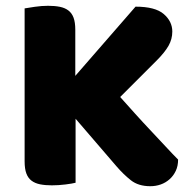

<svg xmlns="http://www.w3.org/2000/svg" viewBox="-20 -635 655 663"><path d="M241 -225V-4Q230 -1 206 2Q182 5 159 5Q136 5 118.5 1.5Q101 -2 89 -11Q77 -20 71 -36Q65 -52 65 -78V-606Q76 -608 100 -611.5Q124 -615 146 -615Q169 -615 186.5 -611.5Q204 -608 216 -599Q228 -590 234 -574Q240 -558 240 -532V-373L448 -612Q516 -612 545.5 -586.5Q575 -561 575 -526Q575 -500 562 -477Q549 -454 520 -425L395 -300Q420 -272 447 -242Q474 -212 501 -183.5Q528 -155 552 -129Q576 -103 595 -84Q595 -62 587 -45Q579 -28 565.5 -16Q552 -4 535 2Q518 8 499 8Q458 8 432 -12.5Q406 -33 382 -61Z"/></svg>

Font: Baloo Thambi
Style: Regular
Weight: 400
Designer: Aadarsh Rajan and Ek Type
Foundry: Ek Type
Version: Version 1.443;PS 1.000;hotconv 16.6.51;makeotf.lib2.5.65220;